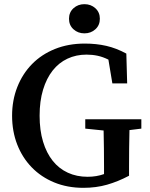

<svg xmlns="http://www.w3.org/2000/svg" viewBox="-20 -886 718 921"><path d="M658 -269 601 -262Q600 -219 599.5 -175.5Q599 -132 599 -87V-43Q546 -15 493.5 0Q441 15 380 15Q303 15 240 -11Q177 -37 132 -83.5Q87 -130 62.5 -193Q38 -256 38 -331Q38 -405 63 -468.5Q88 -532 133.5 -578.5Q179 -625 243.5 -651Q308 -677 387 -677Q442 -677 490 -666Q538 -655 586 -629L590 -486H519L500 -600Q474 -613 448.5 -618.5Q423 -624 395 -624Q345 -624 303.5 -604.5Q262 -585 232.5 -547.5Q203 -510 186.5 -455.5Q170 -401 170 -331Q170 -261 186.5 -206.5Q203 -152 233 -114.5Q263 -77 305.5 -57.5Q348 -38 400 -38Q443 -38 479 -51V-87Q479 -130 478.5 -173Q478 -216 477 -260L389 -269V-314H658ZM385 -726Q354 -726 332.5 -745.5Q311 -765 311 -796Q311 -827 332.5 -846.5Q354 -866 385 -866Q416 -866 437.5 -846.5Q459 -827 459 -796Q459 -765 437.5 -745.5Q416 -726 385 -726Z"/></svg>

Font: Source Serif Pro Semibold
Style: Regular
Weight: 600
Designer: Frank Grießhammer
Foundry: Adobe Systems Incorporated
Version: Version 1.014;PS Version 1.0;hotconv 1.0.73;makeotf.lib2.5.5